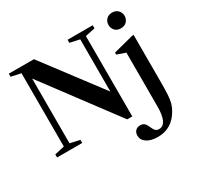

<svg xmlns="http://www.w3.org/2000/svg" viewBox="-209 -1013 1548 1512"><g transform="rotate(-30 565.0 -257.0)"><path d="M670 16 182.5 -636.5V-48L270.5 -28V0H42V-28L131 -48V-714.5L42.5 -733.5V-761.5H271L665 -239.5V-714.5L577 -733.5V-761.5H805.5V-733.5L716.5 -714.5V16ZM986.5 -629Q952 -629 933 -650.2Q914 -671.5 914 -700.5Q914 -730 933.5 -751Q953 -772 986.5 -772Q1020 -772 1040.2 -751Q1060.5 -730 1060.5 -700.5Q1060.5 -671.5 1041 -650.2Q1021.5 -629 986.5 -629ZM812.5 257.5Q750 257.5 712.8 233Q675.5 208.5 675.5 167.5Q675.5 140 691.5 123.8Q707.5 107.5 734.5 107.5Q756.5 107.5 770 118.5Q783.5 129.5 793.5 154Q807 185 818.8 196.8Q830.5 208.5 850 208.5Q927.5 208.5 927.5 47V-442L850 -469V-487L1033.5 -534.5H1046.5V-117.5Q1046.5 -38.5 1043.8 7Q1041 52.5 1033 81Q1025 109.5 1010 136Q942 257.5 812.5 257.5Z"/></g></svg>

Font: Libre Caslon Text Medium
Style: Regular
Weight: 500
Designer: Pablo Impallari, Rodrigo Fuenzalida, Katja Schimmel
Foundry: Pablo Impallari, Rodrigo Fuenzalida
Version: Version 2.000